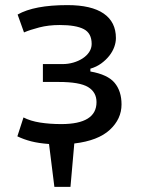

<svg xmlns="http://www.w3.org/2000/svg" viewBox="-20 -554 556 752"><path d="M148 -233V-303H225Q247 -303 267.5 -309Q288 -315 304 -325.5Q320 -336 329.5 -350.5Q339 -365 339 -382Q339 -424 308 -440Q277 -456 214 -456Q170 -456 133.5 -446.5Q97 -437 74 -427L49 -497Q114 -534 244 -534Q338 -534 386 -501Q434 -468 434 -405Q434 -388 427.5 -370Q421 -352 408 -335.5Q395 -319 376.5 -305.5Q358 -292 334 -285V-274Q402 -262 429 -229.5Q456 -197 456 -145Q456 -88 410 -45.5Q364 -3 271 8L256 178H193L172 10Q131 7 102 -0.5Q73 -8 48 -20L72 -94Q99 -80 137 -74Q175 -68 220 -68Q358 -68 358 -154Q358 -193 325 -213Q292 -233 210 -233Z"/></svg>

Font: PT Sans Caption
Style: Regular
Weight: 400
Designer: A.Korolkova, O.Umpeleva, V.Yefimov
Foundry: ParaType Ltd
Version: Version 2.004W OFL